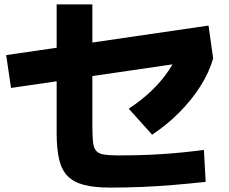

<svg xmlns="http://www.w3.org/2000/svg" viewBox="-20 -813 1040 871"><path d="M479 38Q409 38 362 26Q315 14 287.5 -13.5Q260 -41 248.5 -89Q237 -137 237 -208V-793H399V-242Q399 -195 402 -168Q405 -141 417 -128Q429 -115 453.5 -111.5Q478 -108 520 -108Q623 -108 715.5 -114Q808 -120 905 -133L913 12Q839 20 767.5 26Q696 32 624.5 35Q553 38 479 38ZM30 -414 8 -563 926 -697 947 -548ZM564 -320Q622 -358 667.5 -401.5Q713 -445 745.5 -493.5Q778 -542 798 -597L947 -548Q929 -485 889.5 -422.5Q850 -360 794 -303.5Q738 -247 670 -202Z"/></svg>

Font: M PLUS 2 ExtraBold
Style: Regular
Weight: 800
Version: Version 1.001